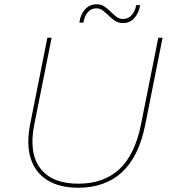

<svg xmlns="http://www.w3.org/2000/svg" viewBox="-20 -877 808 900"><path d="M347 3Q259 3 202 -32.5Q145 -68 124 -134Q103 -200 121 -293L202 -700H222L141 -295Q114 -161 168.5 -88.5Q223 -16 347 -16Q467 -16 540 -84.5Q613 -153 641 -294L722 -700H742L661 -293Q631 -143 552 -70Q473 3 347 3ZM557 -769Q535 -769 519 -779.5Q503 -790 489.5 -803.5Q476 -817 462.5 -827.5Q449 -838 431 -838Q408 -838 392 -820Q376 -802 371 -771H352Q357 -810 379 -833.5Q401 -857 432 -857Q454 -857 469.5 -846.5Q485 -836 498.5 -822.5Q512 -809 525.5 -798.5Q539 -788 557 -788Q580 -788 597 -806Q614 -824 618 -853H637Q631 -816 610 -792.5Q589 -769 557 -769Z"/></svg>

Font: Montserrat Thin Thin
Style: Italic
Weight: 250
Italic angle: -11.3°
Version: Version 9.000